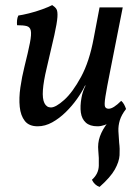

<svg xmlns="http://www.w3.org/2000/svg" viewBox="-20 -487 548 754"><path d="M128 9Q94 9 77.5 -12Q61 -33 57.5 -67.5Q54 -102 60 -143.5Q66 -185 76 -225Q91 -285 97.5 -318.5Q104 -352 101 -366.5Q98 -381 85 -384.5Q72 -388 47 -388Q46 -397 47 -407.5Q48 -418 52 -426Q67 -428 93.5 -434.5Q120 -441 146 -450.5Q172 -460 185 -467Q196 -460 201.5 -451.5Q207 -443 205.5 -420Q204 -397 193.5 -349.5Q183 -302 163 -218Q151 -168 148.5 -133.5Q146 -99 154.5 -82Q163 -65 180 -65Q199 -65 232 -94.5Q265 -124 298 -184.5Q331 -245 348 -337L371 -458H462L413 -210Q399 -140 394 -108Q389 -76 392.5 -68Q396 -60 407 -60Q425 -60 456 -91Q463 -85 467.5 -76.5Q472 -68 475 -59Q451 -31 420.5 -11Q390 9 363 9Q333 9 317 -5.5Q301 -20 297.5 -45Q294 -70 300 -103Q302 -115 306 -127Q310 -139 316 -151H314Q302 -126 282.5 -98.5Q263 -71 238 -46.5Q213 -22 185 -6.5Q157 9 128 9ZM371 247Q351 240 341 219Q367 196 368 164Q369 132 366 105Q363 75 372.5 48.5Q382 22 402.5 -4.5Q423 -31 454 -59H475Q457 -36 450.5 -14.5Q444 7 445 28.5Q446 50 448 74Q451 97 449.5 122.5Q448 148 431 178.5Q414 209 371 247Z"/></svg>

Font: Vollkorn
Style: Italic
Weight: 400
Italic angle: -11°
Designer: Friedrich Althausen
Foundry: Friedrich Althausen
Version: Version 5.001